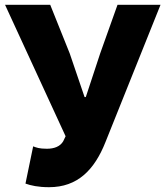

<svg xmlns="http://www.w3.org/2000/svg" viewBox="-20 -765 688 799"><path d="M184 14C303 14 373 -58 419 -174L648 -745H469L397 -543L337 -361H332L270 -543L189 -745H1L253 -198L243 -177C230 -155 205 -146 175 -146C143 -146 131 -151 118 -156L86 -1C108 7 139 14 184 14Z"/></svg>

Font: Noto Sans KR Black
Style: Regular
Weight: 900
Designer: Ryoko NISHIZUKA 西塚涼子 (kana, bopomofo & ideographs); Paul D. Hunt (Latin, Greek & Cyrillic); Sandoll Communications 산돌커뮤니
Foundry: Adobe
Version: Version 2.004;hotconv 1.0.118;makeotfexe 2.5.65603